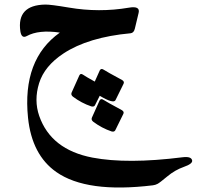

<svg xmlns="http://www.w3.org/2000/svg" viewBox="-20 -295 867 846"><path d="M259.3 -59.1Q175.8 -3.9 152.3 71.5Q128.9 147 152.8 215.8Q204.6 364.3 387.2 399.4Q540.5 428.7 784.7 397.9Q823.2 393.1 826.7 412.1Q829.1 426.8 790 440.4Q751 454.1 717.3 482.2Q683.6 510.3 674.3 515.1Q665 520 653.8 521.5Q362.3 557.1 228 462.9Q120.6 387.7 103.5 224.1Q77.1 -33.2 243.7 -151.4Q150.4 -165 98.1 -136.2Q75.2 -123.5 69.8 -156.7Q52.7 -272.5 179.2 -274.9Q202.1 -275.4 283.2 -261.7Q416.5 -238.8 547.9 -261.2Q598.6 -270 590.8 -238.3L574.2 -168.9Q569.8 -149.9 555.2 -148.4Q368.7 -131.3 259.3 -59.1ZM487.8 279.3Q483.4 287.1 471.7 284.2Q428.2 269.5 390.6 241.2Q380.9 233.4 384.8 223.6L418.9 147.5Q424.8 137.2 436.5 145.3Q448.2 153.3 517.1 190.4Q528.3 197.3 523.4 207ZM398.4 168.9Q394 176.8 382.3 173.8Q338.9 159.2 301.3 130.9Q291.5 123 295.4 113.3L329.6 37.1Q335 26.4 345.9 34.2Q356.9 42 397.5 64.5L419.9 14.6Q425.8 4.4 437.5 12.5Q449.2 20.5 518.1 57.6Q529.3 64.5 524.4 74.2L488.8 146.5Q480 163.1 419.4 127Z"/></svg>

Font: Amiri
Style: Bold Slanted
Weight: 700
Italic angle: 9°
Designer: Khaled Hosny
Version: Version 000.107